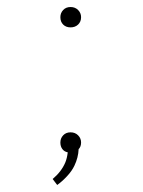

<svg xmlns="http://www.w3.org/2000/svg" viewBox="-20 -590 407 547"><path d="M181 -570Q194 -570 202.5 -561.5Q211 -553 211 -541Q211 -528 202.5 -520Q194 -512 181 -512Q168 -512 160 -520Q152 -528 152 -541Q152 -553 160 -561.5Q168 -570 181 -570ZM181 -213Q194 -213 202.5 -204.5Q211 -196 211 -184Q211 -172 204 -165Q203 -141 192 -118Q185 -103 171 -88Q157 -73 143 -63L130 -80Q155 -101 166 -127Q171 -139 173 -156Q163 -158 157.5 -165.5Q152 -173 152 -184Q152 -196 160 -204.5Q168 -213 181 -213Z"/></svg>

Font: Freesentation 1 Thin
Style: Regular
Weight: 250
Designer: glyphs from Roboto by Christian Robertson / Hangul glyphs from Noto Sans CJK(Source Han Sans) by Jang Soo-young and Kang
Foundry: PT&
Version: Version 2.001